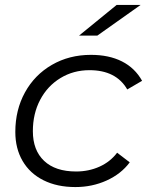

<svg xmlns="http://www.w3.org/2000/svg" viewBox="-20 -752 603 777"><path d="M42 -218Q42 -307 81 -378Q120 -449 190 -489.5Q260 -530 348 -530Q421 -530 473.5 -503.5Q526 -477 555 -425L495 -390Q450 -468 342 -468Q277 -468 224.5 -436Q172 -404 142.5 -348Q113 -292 113 -221Q113 -144 158.5 -101Q204 -58 288 -58Q339 -58 382.5 -77.5Q426 -97 454 -134L505 -95Q470 -48 411.5 -21.5Q353 5 285 5Q211 5 156 -22.5Q101 -50 71.5 -100.5Q42 -151 42 -218ZM452 -732H549L374 -608H300Z"/></svg>

Font: Idrija
Style: Italic
Weight: 400
Italic angle: -11.3°
Designer: Julieta Ulanovsky
Foundry: Julieta Ulanovsky
Version: Version 7.200